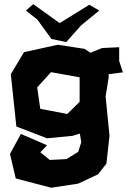

<svg xmlns="http://www.w3.org/2000/svg" viewBox="-20 -715 602 910"><path d="M102.5 -665 157.2 -622.1 223.6 -530.3 293.9 -515.6 364.3 -594.7 450.2 -665 403.3 -692.4 262.7 -605.5 137.7 -695.3ZM495.1 -347.7V-363.3L562.5 -372.1L544.9 -425.8V-491.2L463.9 -487.3L408.2 -464.8L380.9 -483.4L253.9 -502.9L93.8 -467.8L31.2 -363.3L57.6 -115.2L203.1 -59.6L324.2 -71.3L358.4 -82L365.2 -41L350.6 4.9L294.9 39.1L215.8 43L170.9 6.8L203.1 -26.4L79.1 -80.1L27.3 14.6L54.7 130.9L222.7 174.8L350.6 155.3L444.3 111.3L484.4 60.5L499 -71.3L480.5 -257.8ZM221.7 -373 357.4 -348.6V-232.4L298.8 -174.8L170.9 -199.2L156.2 -300.8Z"/></svg>

Font: MaokenAssortedSans-Lite
Style: Lite
Weight: 400
Version: Version 1.400